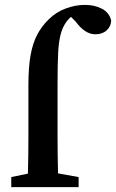

<svg xmlns="http://www.w3.org/2000/svg" viewBox="-20 -764 474 784"><path d="M26 0V-41L94 -55Q95 -94 95.5 -132.5Q96 -171 96 -210V-416Q96 -490 105 -539.5Q114 -589 132.5 -623.5Q151 -658 179 -685Q208 -714 247.5 -729Q287 -744 327 -744Q366 -744 396 -728.5Q426 -713 434 -680Q433 -656 415.5 -640Q398 -624 369 -624Q327 -624 289 -676L270 -695Q268 -694 264 -690Q241 -667 230.5 -633.5Q220 -600 217.5 -549.5Q215 -499 215 -423V-210Q215 -172 215.5 -133Q216 -94 217 -56L301 -41V0Z"/></svg>

Font: Source Serif 4 Semibold
Style: Regular
Weight: 600
Designer: Frank Grießhammer
Foundry: Adobe
Version: Version 4.005;hotconv 1.1.0;makeotfexe 2.6.0